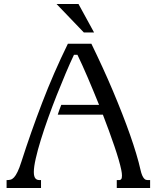

<svg xmlns="http://www.w3.org/2000/svg" viewBox="-20 -933 790 953"><path d="M316.9 -715.8H433.6Q461.9 -657.7 489 -598.6Q516.1 -539.6 540.5 -481.7Q564.9 -423.8 586.4 -368.9Q607.9 -314 625.5 -263.9Q643.1 -213.9 656.2 -169.9Q669.4 -126 677.2 -90.8Q681.2 -72.8 685.8 -62.5Q690.4 -52.2 695.1 -47.1Q699.7 -42 704.3 -40.5Q709 -39.1 713.4 -39.1H725.1V0H559.6V-39.1H572.3Q577.6 -39.1 581.5 -43.7Q585.4 -48.3 585.4 -61.5Q585.4 -72.8 582 -89.4Q577.6 -111.3 568.8 -141.4Q560.1 -171.4 547.9 -207Q535.6 -242.7 521.2 -282.7Q506.8 -322.8 490.7 -363.8H266.6Q270.5 -376.5 274.9 -388.4Q279.3 -400.4 284.2 -412.6H471.7Q457 -448.7 442.6 -483.6Q428.2 -518.6 414.3 -550.8Q400.4 -583 387.7 -611.1Q375 -639.2 364.3 -661.1H347.2Q328.1 -621.1 306.2 -569.3Q284.2 -517.6 262 -461.4Q239.7 -405.3 219.2 -348.1Q198.7 -291 182.9 -239.7Q167 -188.5 157.5 -146.5Q147.9 -104.5 147.9 -79.1Q147.9 -66.9 150.1 -59.1Q152.3 -51.3 156.2 -46.9Q160.2 -42.5 165.5 -40.8Q170.9 -39.1 177.7 -39.1H183.6V0H12.7V-39.1H15.1Q23.9 -39.1 32.5 -41.3Q41 -43.5 49.6 -52.5Q58.1 -61.5 67.1 -80.1Q76.2 -98.6 86.4 -130.9Q132.3 -274.4 189.2 -422.9Q246.1 -571.3 316.9 -715.8ZM446.8 -772H396L260.7 -913.1H369.6Z"/></svg>

Font: Arian Grqi
Style: Regular
Weight: 400
Designer: Ruben Hakobyan (Tarumian)
Foundry: Ruben Hakobyan (Tarumian)
Version: Version 1.003